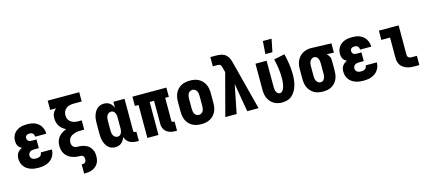

<svg xmlns="http://www.w3.org/2000/svg" viewBox="-65 -1413 5130 2283"><g transform="rotate(-15 2500.0 -271.5)"><path d="M248 8Q223 8 198 5Q173 2 149.5 -6.5Q126 -15 105 -29Q84 -43 69 -63.5Q54 -84 47 -108Q40 -132 40 -157Q40 -176 44 -194Q48 -212 58 -227Q68 -242 82.5 -253Q97 -264 114 -272Q100 -280 88.5 -290Q77 -300 69.5 -313.5Q62 -327 59 -342.5Q56 -358 56 -373Q56 -396 62.5 -418.5Q69 -441 82.5 -460Q96 -479 115 -492.5Q134 -506 156 -514Q178 -522 201 -525Q224 -528 247 -528Q271 -528 295 -524.5Q319 -521 341 -511.5Q363 -502 381.5 -487Q400 -472 412.5 -451.5Q425 -431 431.5 -408Q438 -385 438 -361V-360H301Q301 -371 297.5 -381.5Q294 -392 286.5 -399.5Q279 -407 268.5 -410.5Q258 -414 247 -414Q237 -414 227.5 -412Q218 -410 209.5 -404.5Q201 -399 197 -389.5Q193 -380 193 -371Q193 -360 197.5 -350Q202 -340 210.5 -334Q219 -328 229.5 -326Q240 -324 250 -324H308V-217H250Q237 -217 224 -214.5Q211 -212 200 -204.5Q189 -197 183 -185Q177 -173 177 -160Q177 -147 183 -135.5Q189 -124 199.5 -117.5Q210 -111 222.5 -108.5Q235 -106 248 -106Q260 -106 272.5 -109Q285 -112 295.5 -119Q306 -126 311.5 -138Q317 -150 317 -162H454Q454 -137 446.5 -112.5Q439 -88 425 -67.5Q411 -47 390.5 -32Q370 -17 346.5 -8Q323 1 298 4.5Q273 8 248 8Z M750 215V101H763Q773 101 782 97.5Q791 94 797 86.5Q803 79 805 69.5Q807 60 807 51Q807 40 804 30Q801 20 794 12.5Q787 5 776.5 2.5Q766 0 756 0H746Q721 0 696 -5Q671 -10 648 -20Q625 -30 606 -46.5Q587 -63 574 -84.5Q561 -106 555.5 -131Q550 -156 550 -181Q550 -209 558.5 -237Q567 -265 585.5 -287.5Q604 -310 628.5 -325.5Q653 -341 680 -351Q657 -362 637 -378Q617 -394 603.5 -415Q590 -436 583.5 -461Q577 -486 577 -511Q577 -527 579.5 -542.5Q582 -558 589 -572.5Q596 -587 606 -599Q616 -611 629 -621H556V-735H944V-621H847Q823 -621 798.5 -616Q774 -611 754 -596.5Q734 -582 724 -559.5Q714 -537 714 -512Q714 -496 718 -480Q722 -464 731.5 -451Q741 -438 754.5 -428.5Q768 -419 783 -413.5Q798 -408 814.5 -406Q831 -404 847 -404H886V-290H847Q829 -290 810.5 -288.5Q792 -287 774.5 -282Q757 -277 740.5 -269Q724 -261 711.5 -248Q699 -235 693 -217.5Q687 -200 687 -182Q687 -165 693.5 -149.5Q700 -134 714 -125Q728 -116 744.5 -115Q761 -114 777.5 -113.5Q794 -113 810.5 -110Q827 -107 842.5 -101.5Q858 -96 872 -88Q886 -80 898 -68.5Q910 -57 919 -43Q928 -29 934 -14Q940 1 942 17.5Q944 34 944 50Q944 74 939.5 97Q935 120 923 140Q911 160 893 175Q875 190 853.5 199Q832 208 809 211.5Q786 215 763 215Z M1191 8Q1167 8 1144.5 0Q1122 -8 1105 -24.5Q1088 -41 1076.5 -62Q1065 -83 1058.5 -106Q1052 -129 1050 -152.5Q1048 -176 1048 -200V-320Q1048 -344 1050 -367.5Q1052 -391 1058.5 -414Q1065 -437 1076.5 -458Q1088 -479 1105 -495.5Q1122 -512 1144.5 -520Q1167 -528 1191 -528Q1210 -528 1228.5 -523Q1247 -518 1262.5 -506.5Q1278 -495 1289 -479Q1300 -463 1307 -446V-520H1444V-124Q1444 -116 1449 -111Q1454 -106 1462 -106H1479V8H1462Q1438 8 1414 4Q1390 0 1369 -11.5Q1348 -23 1333 -42.5Q1318 -62 1311 -85Q1304 -65 1293 -47.5Q1282 -30 1266.5 -17Q1251 -4 1231.5 2Q1212 8 1191 8ZM1249 -106Q1259 -106 1269 -110Q1279 -114 1286 -122Q1293 -130 1297 -139.5Q1301 -149 1303.5 -159Q1306 -169 1306.5 -179.5Q1307 -190 1307 -200V-320Q1307 -330 1306.5 -340.5Q1306 -351 1303.5 -361Q1301 -371 1297 -380.5Q1293 -390 1286 -398Q1279 -406 1269 -410Q1259 -414 1249 -414Q1233 -414 1219 -405Q1205 -396 1197.5 -382Q1190 -368 1187.5 -352Q1185 -336 1185 -320V-200Q1185 -184 1187.5 -168Q1190 -152 1197.5 -138Q1205 -124 1219 -115Q1233 -106 1249 -106Z M1931 8Q1912 8 1893 5.5Q1874 3 1856 -4Q1838 -11 1822.5 -22.5Q1807 -34 1796.5 -50.5Q1786 -67 1781.5 -85.5Q1777 -104 1777 -124V-406H1723V0H1586V-406H1541V-520H1959V-406H1914V-124Q1914 -116 1919 -111Q1924 -106 1931 -106H1949V8Z M2250 8Q2223 8 2195.5 3Q2168 -2 2143.5 -15Q2119 -28 2100 -48Q2081 -68 2069 -93Q2057 -118 2052.5 -145.5Q2048 -173 2048 -200V-320Q2048 -347 2052.5 -374.5Q2057 -402 2069 -427Q2081 -452 2100 -472Q2119 -492 2143.5 -505Q2168 -518 2195.5 -523Q2223 -528 2250 -528Q2277 -528 2304.5 -523Q2332 -518 2356.5 -505Q2381 -492 2400 -472Q2419 -452 2431 -427Q2443 -402 2447.5 -374.5Q2452 -347 2452 -320V-200Q2452 -173 2447.5 -145.5Q2443 -118 2431 -93Q2419 -68 2400 -48Q2381 -28 2356.5 -15Q2332 -2 2304.5 3Q2277 8 2250 8ZM2250 -106Q2266 -106 2280.5 -114.5Q2295 -123 2302.5 -137.5Q2310 -152 2312.5 -168Q2315 -184 2315 -200V-320Q2315 -336 2312.5 -352Q2310 -368 2302.5 -382.5Q2295 -397 2280.5 -405.5Q2266 -414 2250 -414Q2234 -414 2219.5 -405.5Q2205 -397 2197.5 -382.5Q2190 -368 2187.5 -352Q2185 -336 2185 -320V-200Q2185 -184 2187.5 -168Q2190 -152 2197.5 -137.5Q2205 -123 2219.5 -114.5Q2234 -106 2250 -106Z M2545 0 2682 -516 2667 -574V-575Q2664 -584 2661 -593Q2658 -602 2652 -609Q2646 -616 2636.5 -618.5Q2627 -621 2618 -621H2558V-735H2618Q2636 -735 2654 -734Q2672 -733 2689.5 -729Q2707 -725 2723.5 -717Q2740 -709 2753 -696Q2772 -678 2782.5 -653Q2793 -628 2799 -603L2955 0H2815L2755 -351L2685 0Z M3199 -600 3211 -758H3318L3286 -600ZM3246 8Q3219 8 3193 2Q3167 -4 3144 -17.5Q3121 -31 3103.5 -51.5Q3086 -72 3075 -96Q3064 -120 3060 -146.5Q3056 -173 3056 -200V-520H3193V-200Q3193 -185 3194.5 -170Q3196 -155 3202 -141Q3208 -127 3219.5 -116.5Q3231 -106 3246 -106Q3259 -106 3269.5 -113.5Q3280 -121 3286.5 -132Q3293 -143 3297.5 -155Q3302 -167 3305 -179.5Q3308 -192 3310 -204.5Q3312 -217 3313 -229.5Q3314 -242 3314.5 -255Q3315 -268 3315 -280Q3315 -339 3306.5 -397Q3298 -455 3284 -512L3417 -539Q3433 -476 3442.5 -412Q3452 -348 3452 -283Q3452 -249 3448.5 -216Q3445 -183 3435.5 -150.5Q3426 -118 3410 -88Q3394 -58 3369.5 -35.5Q3345 -13 3312.5 -2.5Q3280 8 3246 8Z M3749 8Q3722 8 3694.5 3Q3667 -2 3643 -15Q3619 -28 3600 -48.5Q3581 -69 3569 -93.5Q3557 -118 3552.5 -145.5Q3548 -173 3548 -200V-320Q3548 -346 3552 -372Q3556 -398 3567 -422Q3578 -446 3595 -466.5Q3612 -487 3635 -500.5Q3658 -514 3683.5 -521Q3709 -528 3735 -528H3750L3991 -520V-406L3902 -409Q3912 -401 3920 -391Q3928 -381 3934 -369.5Q3940 -358 3942 -345.5Q3944 -333 3944 -320V-200Q3944 -173 3940 -146Q3936 -119 3925 -94.5Q3914 -70 3895.5 -49.5Q3877 -29 3853.5 -15.5Q3830 -2 3803 3Q3776 8 3749 8ZM3749 -106Q3759 -106 3769 -110Q3779 -114 3785.5 -122Q3792 -130 3796.5 -139.5Q3801 -149 3803.5 -159Q3806 -169 3806.5 -179.5Q3807 -190 3807 -200V-320Q3807 -335 3805 -350Q3803 -365 3797.5 -378.5Q3792 -392 3780.5 -402.5Q3769 -413 3754 -414H3746Q3730 -414 3717 -404Q3704 -394 3697 -380.5Q3690 -367 3687.5 -351.5Q3685 -336 3685 -320V-200Q3685 -184 3687.5 -168Q3690 -152 3697.5 -138Q3705 -124 3719 -115Q3733 -106 3749 -106Z M4248 8Q4223 8 4198 5Q4173 2 4149.5 -6.5Q4126 -15 4105 -29Q4084 -43 4069 -63.5Q4054 -84 4047 -108Q4040 -132 4040 -157Q4040 -176 4044 -194Q4048 -212 4058 -227Q4068 -242 4082.5 -253Q4097 -264 4114 -272Q4100 -280 4088.5 -290Q4077 -300 4069.5 -313.5Q4062 -327 4059 -342.5Q4056 -358 4056 -373Q4056 -396 4062.5 -418.5Q4069 -441 4082.5 -460Q4096 -479 4115 -492.5Q4134 -506 4156 -514Q4178 -522 4201 -525Q4224 -528 4247 -528Q4271 -528 4295 -524.5Q4319 -521 4341 -511.5Q4363 -502 4381.5 -487Q4400 -472 4412.5 -451.5Q4425 -431 4431.5 -408Q4438 -385 4438 -361V-360H4301Q4301 -371 4297.5 -381.5Q4294 -392 4286.5 -399.5Q4279 -407 4268.5 -410.5Q4258 -414 4247 -414Q4237 -414 4227.5 -412Q4218 -410 4209.5 -404.5Q4201 -399 4197 -389.5Q4193 -380 4193 -371Q4193 -360 4197.5 -350Q4202 -340 4210.5 -334Q4219 -328 4229.5 -326Q4240 -324 4250 -324H4308V-217H4250Q4237 -217 4224 -214.5Q4211 -212 4200 -204.5Q4189 -197 4183 -185Q4177 -173 4177 -160Q4177 -147 4183 -135.5Q4189 -124 4199.5 -117.5Q4210 -111 4222.5 -108.5Q4235 -106 4248 -106Q4260 -106 4272.5 -109Q4285 -112 4295.5 -119Q4306 -126 4311.5 -138Q4317 -150 4317 -162H4454Q4454 -137 4446.5 -112.5Q4439 -88 4425 -67.5Q4411 -47 4390.5 -32Q4370 -17 4346.5 -8Q4323 1 4298 4.5Q4273 8 4248 8Z M4870 0Q4846 0 4823 -3Q4800 -6 4778.5 -14Q4757 -22 4737.5 -35.5Q4718 -49 4705 -68.5Q4692 -88 4687 -111Q4682 -134 4682 -157V-406H4575V-520H4818V-157Q4818 -147 4822 -138Q4826 -129 4833.5 -123.5Q4841 -118 4850.5 -116Q4860 -114 4870 -114H4934V0Z"/></g></svg>

Font: Iosevka SS18 Heavy
Style: Regular
Weight: 900
Monospace: yes
Designer: Belleve Invis
Foundry: Belleve Invis
Version: Version 25.1.1; ttfautohint (v1.8.4)